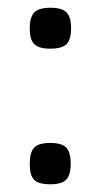

<svg xmlns="http://www.w3.org/2000/svg" viewBox="-20 -466 274 497"><path d="M110 -340Q81 -340 69 -351.5Q57 -363 57 -392Q57 -422 69 -434Q81 -446 111 -446Q140 -446 152 -434Q164 -422 164 -393Q164 -363 152 -351.5Q140 -340 110 -340ZM110 11Q80 11 68.5 -0.5Q57 -12 57 -41Q57 -72 68.5 -84Q80 -96 110 -96Q140 -96 151.5 -84Q163 -72 163 -42Q163 -13 151.5 -1Q140 11 110 11Z"/></svg>

Font: Fredoka
Style: Regular
Weight: 400
Designer: Ben Nathan
Foundry: Milena B. Brandão, Ben Nathan
Version: Version 2.001